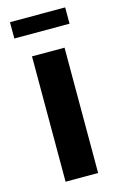

<svg xmlns="http://www.w3.org/2000/svg" viewBox="-110 -750 501 799"><g transform="rotate(-15 140.0 -350.5)"><path d="M210 -540V0H69.8V-540ZM255.9 -701.2V-630.9H18.1V-701.2Z"/></g></svg>

Font: Miedinger*
Style: Bold
Weight: 700
Version: Version 001.000